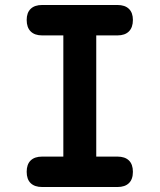

<svg xmlns="http://www.w3.org/2000/svg" viewBox="-20 -750 640 770"><path d="M366 -122H451Q481 -122 497 -106.5Q513 -91 513 -61Q513 -31 497 -15.5Q481 0 451 0H149Q119 0 103 -15.5Q87 -31 87 -61Q87 -91 103 -106.5Q119 -122 149 -122H234V-608H149Q119 -608 103 -624Q87 -640 87 -670Q87 -699 103 -714.5Q119 -730 149 -730H451Q481 -730 497 -714.5Q513 -699 513 -670Q513 -640 497 -624Q481 -608 451 -608H366Z"/></svg>

Font: Maple Mono NL
Style: Bold
Weight: 700
Monospace: yes
Designer: subframe7536
Version: Version 7.000